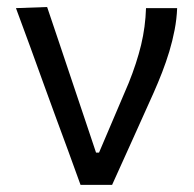

<svg xmlns="http://www.w3.org/2000/svg" viewBox="-20 -519 545 539"><path d="M206.1 0Q189.2 -47 171.7 -94.8Q154.1 -142.6 137.4 -187.8L105.2 -276.1Q85.6 -330.3 65.3 -386.2Q44.9 -442.1 24.8 -496.2L112.3 -499.3Q127.5 -454.5 145.7 -400.3Q163.8 -346 182.8 -289.7Q201.8 -233.4 219.3 -181.1L249.6 -90.6H258L341.2 -285.9Q363.8 -342 376.1 -392.8Q388.3 -443.7 389.9 -496.2H477.3Q476.1 -465.5 470.2 -435Q464.3 -404.5 455.4 -374.8Q446.4 -345 435.1 -315.9Q423.8 -286.8 411.4 -258.9Q382.3 -194.4 353.1 -129.2Q323.9 -64.1 294.7 0Z"/></svg>

Font: Commissioner Thin
Style: Regular
Weight: 100
Designer: Kostas Bartsokas
Foundry: Kostas Bartsokas
Version: Version 1.001;gftools[0.9.23]